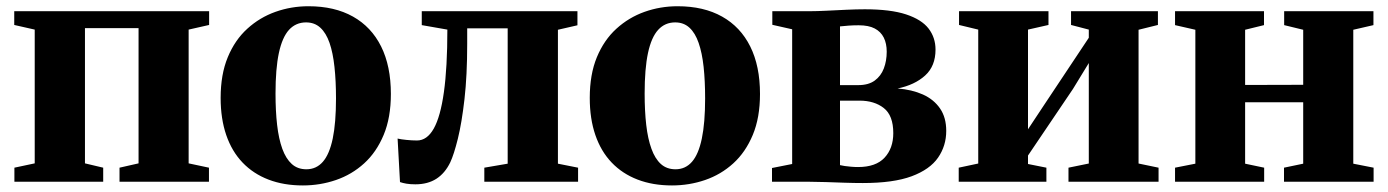

<svg xmlns="http://www.w3.org/2000/svg" viewBox="-20 -568 4336 600"><path d="M25 0V-44L88.5 -57.5V-475.5L24.5 -490V-533H633.5V-490L569.5 -475.5V-57.5L633 -44V0H353.5V-44L413 -57.5V-480H245.5V-57.5L302.5 -44V0Z M669.5 -262Q669.5 -335.5 691.8 -389.2Q714 -443 752.8 -478.2Q791.5 -513.5 840.8 -531Q890 -548.5 944 -548.5Q1025.5 -548.5 1083 -516.2Q1140.5 -484 1171 -422.8Q1201.5 -361.5 1201.5 -274.5Q1201.5 -200.5 1179 -146.5Q1156.5 -92.5 1118 -57.5Q1079.5 -22.5 1030 -5.5Q980.5 11.5 926.5 11.5Q866.5 11.5 819 -6.8Q771.5 -25 738 -60Q704.5 -95 687 -146Q669.5 -197 669.5 -262ZM937.5 -39Q968.5 -39 989 -62.5Q1009.5 -86 1019.8 -135Q1030 -184 1030 -260.5Q1030 -315 1025.2 -359Q1020.5 -403 1009.8 -434Q999 -465 981 -481.5Q963 -498 936.5 -498Q904.5 -498 883.2 -474.8Q862 -451.5 851.5 -402.5Q841 -353.5 841 -275.5Q841 -221 846 -177.5Q851 -134 862.2 -103Q873.5 -72 891.8 -55.5Q910 -39 937.5 -39Z M1278 8Q1262 8 1250.2 6Q1238.5 4 1230 1L1222.5 -135Q1232.5 -132.5 1250 -130.8Q1267.5 -129 1283 -129Q1314.5 -129 1335.5 -166.2Q1356.5 -203.5 1367.2 -280.2Q1378 -357 1378 -475.5L1298 -489.5V-533H1784.5V-489L1723.5 -475V-56.5L1786.5 -44V0H1493.5V-44L1566.5 -56.5V-479.5H1440V-431.5Q1440 -332.5 1431.5 -258.2Q1423 -184 1410.8 -134.5Q1398.5 -85 1387 -60.5Q1370.5 -26.5 1343.5 -9.2Q1316.5 8 1278 8Z M1823 -262Q1823 -335.5 1845.2 -389.2Q1867.5 -443 1906.2 -478.2Q1945 -513.5 1994.2 -531Q2043.5 -548.5 2097.5 -548.5Q2179 -548.5 2236.5 -516.2Q2294 -484 2324.5 -422.8Q2355 -361.5 2355 -274.5Q2355 -200.5 2332.5 -146.5Q2310 -92.5 2271.5 -57.5Q2233 -22.5 2183.5 -5.5Q2134 11.5 2080 11.5Q2020 11.5 1972.5 -6.8Q1925 -25 1891.5 -60Q1858 -95 1840.5 -146Q1823 -197 1823 -262ZM2091 -39Q2122 -39 2142.5 -62.5Q2163 -86 2173.2 -135Q2183.5 -184 2183.5 -260.5Q2183.5 -315 2178.8 -359Q2174 -403 2163.2 -434Q2152.5 -465 2134.5 -481.5Q2116.5 -498 2090 -498Q2058 -498 2036.8 -474.8Q2015.5 -451.5 2005 -402.5Q1994.5 -353.5 1994.5 -275.5Q1994.5 -221 1999.5 -177.5Q2004.5 -134 2015.8 -103Q2027 -72 2045.2 -55.5Q2063.5 -39 2091 -39Z M2676.5 4Q2649.5 4 2619.5 3Q2589.5 2 2561 1Q2532.5 0 2510.5 0H2392.5V-43L2455.5 -55.5V-476.5L2393.5 -490.5V-533H2512.5Q2533 -533 2562.8 -534.5Q2592.5 -536 2624.5 -537.5Q2656.5 -539 2682.5 -539Q2763 -539 2811.5 -523Q2860 -507 2881.8 -478.8Q2903.5 -450.5 2903.5 -413Q2903.5 -361.5 2871 -332Q2838.5 -302.5 2785 -291.5Q2829.5 -288 2863.8 -272.8Q2898 -257.5 2917.5 -229.2Q2937 -201 2937 -159Q2937 -112.5 2911.5 -75.5Q2886 -38.5 2829 -17.2Q2772 4 2676.5 4ZM2661.5 -46Q2717 -46 2744.2 -75.2Q2771.5 -104.5 2771.5 -152Q2771.5 -207 2742 -230.2Q2712.5 -253.5 2666 -253.5H2605V-52Q2611 -50.5 2619.8 -49.2Q2628.5 -48 2639.5 -47Q2650.5 -46 2661.5 -46ZM2605 -302H2662Q2694 -302 2713.5 -316.2Q2733 -330.5 2742 -354.2Q2751 -378 2751 -406.5Q2751 -432 2741.8 -450.5Q2732.5 -469 2713.5 -479Q2694.5 -489 2663.5 -489Q2647.5 -489 2632.8 -488Q2618 -487 2605 -485.5Z M2976 0V-44L3037 -57V-475.5L2977 -490V-533H3256.5V-490L3192.5 -475.5V-164L3242.5 -239.5L3382.5 -450V-475.5L3327 -490V-533H3598.5V-490L3538 -475V-57L3600.5 -44V0H3319V-44L3382.5 -57V-371L3333 -290L3192.5 -82V-55.5L3250 -44V0Z M3652 0V-44L3715.5 -56.5V-475L3652 -489.5V-533H3930V-489.5L3871 -475V-302.5L4052.5 -303V-475L3993 -489.5V-533H4272V-489.5L4209 -475V-56.5L4272.5 -44V0H3992.5V-44L4052.5 -56.5V-248.5H3871V-56.5L3930.5 -44V0Z"/></svg>

Font: Merriweather 72pt ExtraBold
Style: Regular
Weight: 800
Version: Version 2.100